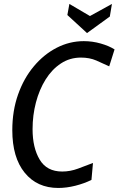

<svg xmlns="http://www.w3.org/2000/svg" viewBox="-20 -918 588 952"><path d="M269 14Q164 14 102.5 -61.5Q41 -137 41 -272.5Q41 -368.5 69.5 -449.2Q98 -530 147.8 -589.2Q197.5 -648.5 261.2 -681.2Q325 -714 395.5 -714Q438.5 -714 479.5 -702.2Q520.5 -690.5 548 -673L521.5 -589Q491 -603.5 457.5 -618Q424 -632.5 381.5 -632.5Q326 -632.5 281.8 -603.2Q237.5 -574 206.2 -524Q175 -474 158.2 -410.2Q141.5 -346.5 141.5 -277.5Q141.5 -185.5 176.8 -126.5Q212 -67.5 288.5 -67.5Q328 -67.5 366.5 -81.8Q405 -96 441 -110L433.5 -26Q398.5 -8.5 354.2 2.8Q310 14 269 14ZM411.5 -754 314 -843.5 324 -898.5 426 -838.5 535 -898.5 524.5 -836Z"/></svg>

Font: Cabin Condensed
Style: Italic
Weight: 400
Width: 3
Italic angle: -10°
Designer: Pablo Impallari
Foundry: Pablo Impallari. http://www.impallari.com Igino Marini. http://www.ikern.com
Version: Version 3.001; ttfautohint (v1.8.3)